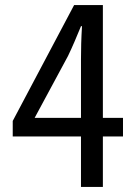

<svg xmlns="http://www.w3.org/2000/svg" viewBox="-20 -734 540 754"><path d="M298 0H384V-198H463V-271H384V-714H271L30 -259V-198H298ZM298 -271H116L247 -514C264 -549 282 -592 298 -631H302C299 -583 298 -540 298 -501Z"/></svg>

Font: Noto Sans Mono CJK SC
Style: Regular
Weight: 400
Designer: Ryoko NISHIZUKA 西塚涼子 (kana, bopomofo & ideographs); Paul D. Hunt (Latin, Greek & Cyrillic); Sandoll Communications 산돌커뮤니
Foundry: Adobe
Version: Version 2.004;hotconv 1.0.118;makeotfexe 2.5.65603